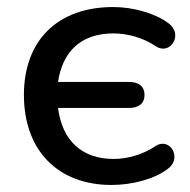

<svg xmlns="http://www.w3.org/2000/svg" viewBox="-20 -517 541 546"><path d="M297 9C354 9 418 -7 456 -36C500 -66 464 -128 423 -102C386 -77 342 -65 303 -65C213 -65 157 -117 145 -210H347C375 -210 391 -223 391 -247C391 -271 375 -284 347 -284H145C157 -364 204 -422 303 -422C342 -422 387 -410 424 -385C464 -359 503 -419 459 -451C422 -479 359 -497 302 -497C144 -497 48 -402 48 -247C48 -90 144 9 297 9Z"/></svg>

Font: Nunito SemiBold
Style: Regular
Weight: 600
Designer: Vernon Adams
Foundry: Vernon Adams
Version: Version 3.602